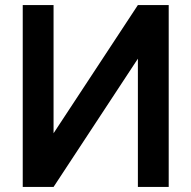

<svg xmlns="http://www.w3.org/2000/svg" viewBox="-20 -740 758 760"><path d="M647.8 0V-720H525.8L192 -212.5V-720H70V0H192L525.8 -507.7V0Z"/></svg>

Font: Manrope
Style: Regular
Weight: 400
Designer: Mikhail Sharanda
Foundry: Mikhail Sharanda
Version: Version 4.503